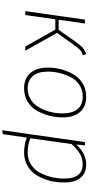

<svg xmlns="http://www.w3.org/2000/svg" viewBox="431 -1002 771 1673"><g transform="rotate(90 816.5 -165.5)"><path d="M451 -531 462 -503Q429 -491 413 -475.5Q397 -460 366 -416L267 -277L422 0H386L238 -262H148L111 0H77L151 -520H185L152 -291H240L345 -440Q375 -482 395 -500Q415 -518 451 -531Z M750 10Q664 10 616.5 -44.5Q569 -99 569 -198Q569 -240 577 -283.5Q585 -327 604 -372.5Q623 -418 651 -452.5Q679 -487 723 -509Q767 -531 822 -531Q908 -531 955.5 -478Q1003 -425 1003 -327Q1003 -273 990 -218Q977 -163 949.5 -110Q922 -57 870 -23.5Q818 10 750 10ZM750 -21Q797 -21 835.5 -41.5Q874 -62 898 -94Q922 -126 938.5 -167Q955 -208 961.5 -248Q968 -288 968 -326Q968 -411 930.5 -456Q893 -501 822 -501Q763 -501 718 -470.5Q673 -440 649.5 -391Q626 -342 615 -293Q604 -244 604 -196Q604 -112 642 -66.5Q680 -21 750 -21Z M1115 200 1218 -520H1247L1239 -445Q1320 -531 1413 -531Q1489 -531 1529.5 -481.5Q1570 -432 1570 -339Q1570 -294 1562.5 -248.5Q1555 -203 1535.5 -155.5Q1516 -108 1487.5 -72Q1459 -36 1412.5 -13Q1366 10 1308 10Q1242 10 1179 -13L1149 196ZM1308 -21Q1371 -21 1418 -53Q1465 -85 1489.5 -136Q1514 -187 1525 -238Q1536 -289 1536 -339Q1536 -500 1412 -500Q1359 -500 1318.5 -475.5Q1278 -451 1235 -403L1185 -45Q1242 -21 1308 -21Z"/></g></svg>

Font: Fira Sans UltraLight
Style: Italic
Weight: 200
Italic angle: -8°
Designer: Carrois Corporate & Edenspiekermann AG
Foundry: Carrois Corporate GbR & Edenspiekermann AG
Version: Version 4.203;PS 004.203;hotconv 1.0.88;makeotf.lib2.5.64775